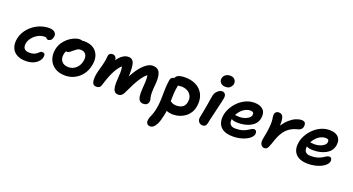

<svg xmlns="http://www.w3.org/2000/svg" viewBox="-59 -1522 4708 2564"><g transform="rotate(20 2295.5 -240.5)"><path d="M245 9Q163 9 111.5 -22.5Q60 -54 41 -109Q22 -164 35 -232Q48 -294 82 -345Q116 -396 165.5 -434Q215 -472 274 -492.5Q333 -513 395 -513Q425 -513 449 -503Q473 -493 485.5 -472.5Q498 -452 491 -421Q485 -390 468 -374.5Q451 -359 432 -359Q417 -359 410.5 -365Q404 -371 398 -377Q392 -383 377 -383Q326 -383 281 -358.5Q236 -334 205.5 -295.5Q175 -257 166 -214Q161 -184 167.5 -161Q174 -138 195.5 -125Q217 -112 254 -112Q295 -112 319.5 -122.5Q344 -133 359 -146Q374 -159 385.5 -169.5Q397 -180 413 -180Q436 -180 447 -167Q458 -154 452 -120Q443 -82 414 -52.5Q385 -23 341.5 -7Q298 9 245 9Z M805 12Q717 12 657.5 -26.5Q598 -65 573.5 -129.5Q549 -194 564 -274Q575 -327 603.5 -370.5Q632 -414 671 -445.5Q710 -477 751.5 -494Q793 -511 828 -511Q843 -511 856.5 -506.5Q870 -502 878 -492Q886 -482 883 -465Q876 -435 859 -411.5Q842 -388 800 -373Q772 -362 749.5 -344.5Q727 -327 712 -304.5Q697 -282 692 -253Q679 -188 711 -148.5Q743 -109 809 -109Q869 -109 914 -149Q959 -189 972 -256Q984 -315 960 -349.5Q936 -384 885 -384Q859 -384 840 -372Q821 -360 797 -340Q779 -325 767 -315Q755 -305 744.5 -300Q734 -295 719 -295Q703 -295 690.5 -310Q678 -325 684 -358Q690 -385 710.5 -411.5Q731 -438 761 -459.5Q791 -481 824.5 -494Q858 -507 889 -507Q972 -507 1024 -472.5Q1076 -438 1096 -378.5Q1116 -319 1100 -242Q1085 -165 1042.5 -108Q1000 -51 938.5 -19.5Q877 12 805 12Z M1247 9Q1214 9 1199.5 -14Q1185 -37 1184.5 -73.5Q1184 -110 1192 -153Q1202 -201 1217 -251Q1232 -301 1241 -350Q1247 -375 1247.5 -395Q1248 -415 1252 -434Q1255 -451 1269 -462.5Q1283 -474 1303 -474Q1332 -474 1346.5 -458.5Q1361 -443 1365 -419.5Q1369 -396 1364 -370L1337 -361Q1361 -409 1389.5 -443Q1418 -477 1451 -495Q1484 -513 1519 -513Q1557 -513 1577 -491Q1597 -469 1604 -428Q1611 -387 1611 -330Q1610 -278 1610 -244Q1610 -210 1610 -189L1578 -197Q1619 -295 1668.5 -366Q1718 -437 1768.5 -475Q1819 -513 1863 -513Q1942 -513 1967 -451.5Q1992 -390 1978 -267Q1972 -203 1973 -165.5Q1974 -128 1979 -107.5Q1984 -87 1987 -73Q1990 -59 1986 -40Q1982 -20 1964 -5.5Q1946 9 1916 9Q1884 9 1864.5 -9Q1845 -27 1838.5 -68.5Q1832 -110 1837 -180Q1842 -238 1843.5 -273.5Q1845 -309 1843.5 -330.5Q1842 -352 1838 -366.5Q1834 -381 1826 -396L1857 -385Q1810 -352 1773 -301Q1736 -250 1702.5 -185Q1669 -120 1633 -42Q1621 -17 1602 -4Q1583 9 1559 9Q1508 9 1491.5 -37Q1475 -83 1481 -170Q1486 -235 1486.5 -278Q1487 -321 1481.5 -349.5Q1476 -378 1461 -397L1490 -375Q1456 -346 1429.5 -308Q1403 -270 1382 -225Q1361 -180 1344 -132.5Q1327 -85 1313 -39Q1306 -13 1290 -2Q1274 9 1247 9Z M2337 8Q2281 8 2241 -10.5Q2201 -29 2181.5 -59Q2162 -89 2169 -123Q2172 -139 2185 -151.5Q2198 -164 2213 -164Q2227 -164 2238 -157.5Q2249 -151 2261 -142Q2273 -133 2292 -126.5Q2311 -120 2341 -120Q2389 -120 2423.5 -141.5Q2458 -163 2468 -215Q2476 -253 2467.5 -283.5Q2459 -314 2438 -336.5Q2417 -359 2386 -371Q2355 -383 2317 -383Q2299 -383 2280 -379.5Q2261 -376 2238 -376Q2221 -376 2207 -385Q2193 -394 2186 -409Q2179 -424 2183 -441Q2191 -481 2226 -497.5Q2261 -514 2327 -514Q2398 -514 2455 -491Q2512 -468 2549.5 -425.5Q2587 -383 2600.5 -324Q2614 -265 2600 -194Q2591 -148 2567.5 -111Q2544 -74 2508.5 -47.5Q2473 -21 2429.5 -6.5Q2386 8 2337 8ZM2102 261Q2084 261 2070.5 252Q2057 243 2050.5 225.5Q2044 208 2050 182Q2053 163 2059.5 147.5Q2066 132 2073 115.5Q2080 99 2088 76Q2096 53 2103 19Q2118 -56 2120 -125Q2122 -194 2122.5 -263.5Q2123 -333 2135 -406Q2138 -430 2153.5 -443Q2169 -456 2191 -456Q2215 -456 2234 -444Q2253 -432 2262.5 -412.5Q2272 -393 2267 -368Q2255 -310 2252.5 -257.5Q2250 -205 2249.5 -156Q2249 -107 2247 -57Q2245 -7 2234 46Q2225 89 2214 127.5Q2203 166 2187 196Q2171 226 2150 243.5Q2129 261 2102 261Z M2758 10Q2734 10 2716.5 -2.5Q2699 -15 2691.5 -36Q2684 -57 2689 -80Q2703 -150 2712 -198Q2721 -246 2726.5 -281.5Q2732 -317 2737 -348Q2742 -379 2749 -414Q2754 -440 2770.5 -461Q2787 -482 2808.5 -495.5Q2830 -509 2850 -509Q2879 -509 2894.5 -488Q2910 -467 2903 -427Q2899 -406 2890.5 -368Q2882 -330 2871 -283.5Q2860 -237 2849 -191Q2838 -145 2829 -106Q2820 -67 2816 -44Q2811 -18 2796.5 -4Q2782 10 2758 10ZM2870 -579Q2824 -579 2799.5 -605.5Q2775 -632 2783 -671Q2790 -704 2817.5 -723Q2845 -742 2880 -742Q2913 -742 2933 -728Q2953 -714 2960.5 -693.5Q2968 -673 2964 -651Q2959 -626 2936.5 -602.5Q2914 -579 2870 -579Z M3189 10Q3097 10 3046 -22Q2995 -54 2979 -107.5Q2963 -161 2976 -226Q2987 -278 3016.5 -329Q3046 -380 3090.5 -421.5Q3135 -463 3190.5 -488Q3246 -513 3309 -513Q3394 -513 3435.5 -469Q3477 -425 3462 -345Q3451 -289 3410.5 -253.5Q3370 -218 3313 -201Q3256 -184 3194 -184Q3125 -184 3099.5 -203Q3074 -222 3078 -244Q3080 -258 3088 -264.5Q3096 -271 3111 -271Q3122 -271 3137 -268Q3152 -265 3180 -265Q3218 -265 3252.5 -275.5Q3287 -286 3311 -305Q3335 -324 3340 -348Q3344 -372 3333.5 -384Q3323 -396 3293 -396Q3248 -396 3207.5 -370Q3167 -344 3137.5 -300.5Q3108 -257 3097 -205Q3092 -177 3098 -153.5Q3104 -130 3125.5 -115.5Q3147 -101 3188 -101Q3243 -101 3280.5 -112.5Q3318 -124 3344 -140Q3370 -156 3389 -167.5Q3408 -179 3424 -179Q3449 -179 3457.5 -161Q3466 -143 3462 -119Q3456 -95 3433.5 -72Q3411 -49 3373.5 -30.5Q3336 -12 3289 -1Q3242 10 3189 10Z M3634 12Q3615 12 3600 -1.5Q3585 -15 3578.5 -37.5Q3572 -60 3577 -88Q3591 -155 3599.5 -213Q3608 -271 3610 -317.5Q3612 -364 3606 -397Q3601 -422 3601 -435Q3601 -448 3603 -461Q3607 -480 3622.5 -491.5Q3638 -503 3658 -503Q3685 -503 3702 -489.5Q3719 -476 3726.5 -443.5Q3734 -411 3732 -355.5Q3730 -300 3717 -215L3664 -209Q3693 -286 3732 -343Q3771 -400 3814 -437.5Q3857 -475 3899.5 -493Q3942 -511 3979 -511Q4021 -511 4032 -488.5Q4043 -466 4036 -431Q4032 -414 4017 -399Q4002 -384 3972 -377Q3911 -362 3869 -334.5Q3827 -307 3798 -269Q3769 -231 3749 -184.5Q3729 -138 3712 -83Q3699 -46 3689 -25.5Q3679 -5 3666.5 3.5Q3654 12 3634 12Z M4257 10Q4188 10 4142.5 -8.5Q4097 -27 4072 -59.5Q4047 -92 4040.5 -134.5Q4034 -177 4044 -226Q4055 -278 4084.5 -329Q4114 -380 4158.5 -421.5Q4203 -463 4258.5 -488Q4314 -513 4377 -513Q4434 -513 4471.5 -493.5Q4509 -474 4524.5 -436.5Q4540 -399 4530 -345Q4521 -303 4496 -272.5Q4471 -242 4433.5 -222.5Q4396 -203 4352.5 -193.5Q4309 -184 4262 -184Q4193 -184 4167.5 -203Q4142 -222 4146 -244Q4148 -258 4156 -264.5Q4164 -271 4179 -271Q4190 -271 4205 -268Q4220 -265 4248 -265Q4286 -265 4320.5 -275.5Q4355 -286 4379 -305Q4403 -324 4408 -348Q4412 -372 4401.5 -384Q4391 -396 4361 -396Q4327 -396 4295.5 -381Q4264 -366 4237.5 -339.5Q4211 -313 4192 -278.5Q4173 -244 4165 -205Q4160 -177 4166 -153.5Q4172 -130 4193.5 -115.5Q4215 -101 4256 -101Q4311 -101 4348.5 -112.5Q4386 -124 4412 -140Q4438 -156 4457 -167.5Q4476 -179 4492 -179Q4517 -179 4525.5 -161Q4534 -143 4530 -119Q4524 -95 4501.5 -72Q4479 -49 4441.5 -30.5Q4404 -12 4357 -1Q4310 10 4257 10Z"/></g></svg>

Font: Shantell Sans Light SemiBold
Style: Italic
Weight: 600
Italic angle: -11°
Version: Version 1.011;[c5ecc13dd]